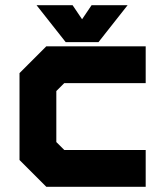

<svg xmlns="http://www.w3.org/2000/svg" viewBox="-20 -718 642 738"><path d="M158 0 55 -103V-437L158 -540H540V-398.5H227L196.5 -368V-172L227 -141.5H540V0ZM197.5 -70.5H476.5H197.5L126.5 -139V-404.5L193.5 -470H476.5H193.5L126.5 -404.5V-139ZM232.5 -556 120.5 -698H259L295.5 -644L332 -698H470.5L358.5 -556ZM266 -595H323L365.5 -653L323 -595H266L223.5 -653Z"/></svg>

Font: Tourney Black
Style: Regular
Weight: 900
Version: Version 1.015